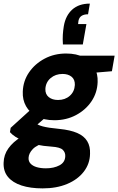

<svg xmlns="http://www.w3.org/2000/svg" viewBox="-50 -810 654 1062"><path d="M186 232Q118 232 69 216Q20 200 -6 168.5Q-32 137 -30 90Q-29 46 -3.5 10.5Q22 -25 66.5 -52.5Q111 -80 171 -100L207 -23Q154 -9 131.5 14.5Q109 38 108 63Q107 82 119 95Q131 108 153 114.5Q175 121 204 121Q248 121 279 104.5Q310 88 311 54Q312 33 297 18.5Q282 4 235 1Q189 -2 152 -10Q115 -18 85.5 -29Q56 -40 36 -53Q16 -66 5 -79L9 -103L139 -221L235 -189L80 -55L139 -133Q149 -126 160 -120.5Q171 -115 186 -111Q201 -107 223.5 -103.5Q246 -100 278 -97Q339 -91 377 -74.5Q415 -58 432.5 -29Q450 0 448 41Q447 96 413.5 139.5Q380 183 321.5 207.5Q263 232 186 232ZM251 -145Q193 -145 153.5 -166Q114 -187 94 -222.5Q74 -258 76 -303Q78 -362 110.5 -409.5Q143 -457 196.5 -485.5Q250 -514 316 -514Q374 -514 413.5 -493Q453 -472 472.5 -436.5Q492 -401 490 -356Q488 -297 456 -249.5Q424 -202 370.5 -173.5Q317 -145 251 -145ZM271 -257Q310 -257 336 -280Q362 -303 364 -340Q365 -370 346 -385.5Q327 -401 296 -401Q257 -401 230 -378Q203 -355 201 -318Q200 -289 219.5 -273Q239 -257 271 -257ZM380 -400 376 -502H584L569 -416ZM447 -790 437 -731Q415 -731 401.5 -722.5Q388 -714 384 -695L382 -677H428L408 -564H298Q296 -595 297.5 -618Q299 -641 303 -666Q313 -724 349.5 -757Q386 -790 447 -790Z"/></svg>

Font: DM Sans 16pt Black
Style: Italic
Weight: 900
Italic angle: -10°
Version: Version 4.004;gftools[0.9.30]